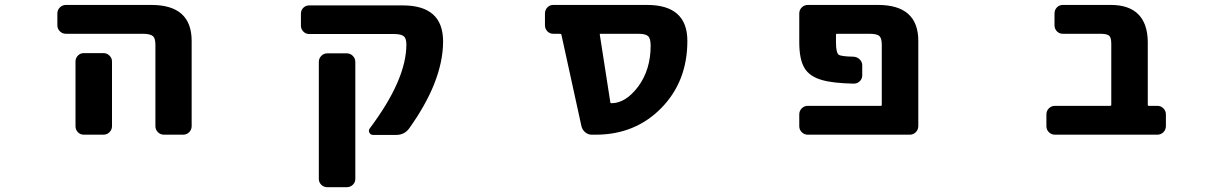

<svg xmlns="http://www.w3.org/2000/svg" viewBox="-20 -569 5040 786"><path d="M651.4 -17.6Q636.7 -17.6 626.5 -27.8Q616.2 -38.1 616.2 -52.7V-384.8Q616.2 -412.1 606.4 -420.9Q594.7 -430.7 564.5 -430.7H250Q235.4 -430.7 225.1 -440.9Q214.8 -451.2 214.8 -465.8V-513.7Q214.8 -528.3 225.1 -538.6Q235.4 -548.8 250 -548.8H599.6Q764.6 -548.8 764.6 -401.4V-52.7Q764.6 -38.1 754.4 -27.8Q744.1 -17.6 729.5 -17.6ZM323.2 -17.6Q308.6 -17.6 298.8 -27.8Q289.1 -38.1 289.1 -52.7V-317.4Q289.1 -331.1 298.8 -341.3Q308.6 -351.6 323.2 -351.6H403.3Q418 -351.6 428.2 -341.3Q438.5 -331.1 438.5 -317.4V-52.7Q438.5 -38.1 428.2 -27.8Q418 -17.6 403.3 -17.6Z M1319.3 197.3Q1305.7 197.3 1295.4 187.5Q1285.2 177.7 1285.2 163.1V-315.4Q1285.2 -330.1 1295.4 -340.3Q1305.7 -350.6 1319.3 -350.6H1399.4Q1414.1 -350.6 1424.3 -340.3Q1434.6 -330.1 1434.6 -315.4V163.1Q1434.6 177.7 1424.3 187.5Q1414.1 197.3 1399.4 197.3ZM1507.8 -16.6Q1497.1 -16.6 1492.2 -25.9Q1487.3 -35.2 1494.1 -43.9Q1643.6 -243.2 1643.6 -386.7Q1643.6 -411.1 1633.8 -419.9Q1623 -429.7 1593.8 -429.7H1246.1Q1231.4 -429.7 1221.7 -439.9Q1211.9 -450.2 1211.9 -463.9V-512.7Q1211.9 -527.3 1221.7 -537.1Q1231.4 -546.9 1246.1 -546.9H1628.9Q1793.9 -546.9 1793.9 -399.4Q1793.9 -314.5 1754.9 -218.8Q1720.7 -135.7 1656.2 -44.9Q1636.7 -16.6 1601.6 -16.6Z M2402.3 -17.6Q2387.7 -17.6 2376 -27.3Q2364.3 -37.1 2360.4 -51.8L2278.3 -426.8Q2277.3 -430.7 2272.5 -430.7H2245.1Q2230.5 -430.7 2220.7 -440.9Q2210.9 -451.2 2210.9 -465.8V-513.7Q2210.9 -528.3 2220.7 -538.6Q2230.5 -548.8 2245.1 -548.8H2628.9Q2793.9 -548.8 2793.9 -401.4Q2793.9 -318.4 2767.1 -249.5Q2740.2 -180.7 2687 -126.5Q2633.8 -72.3 2566.4 -44.9Q2499 -17.6 2418.9 -17.6ZM2483.4 -146.5Q2541 -146.5 2592.8 -214.8Q2643.6 -284.2 2643.6 -381.8Q2643.6 -411.1 2633.3 -420.9Q2623 -430.7 2592.8 -430.7H2438.5Q2434.6 -430.7 2435.5 -426.8L2478.5 -150.4Q2478.5 -146.5 2483.4 -146.5Z M3287.1 -17.6Q3272.5 -17.6 3262.2 -27.8Q3252 -38.1 3252 -52.7V-100.6Q3252 -115.2 3262.2 -125.5Q3272.5 -135.7 3287.1 -135.7H3585Q3589.8 -135.7 3589.8 -139.6V-384.8Q3589.8 -412.1 3580.1 -421.4Q3570.3 -430.7 3539.1 -430.7H3407.2Q3402.3 -430.7 3402.3 -426.8V-396.5Q3402.3 -351.6 3414.1 -344.7Q3423.8 -337.9 3474.6 -336.9Q3489.3 -335.9 3499.5 -325.7Q3509.8 -315.4 3509.8 -301.8V-260.7Q3509.8 -246.1 3499.5 -236.3Q3489.3 -226.6 3474.6 -226.6Q3389.6 -228.5 3345.7 -241.2Q3293 -255.9 3272.5 -292Q3252 -327.1 3252 -396.5V-513.7Q3252 -528.3 3262.2 -538.6Q3272.5 -548.8 3287.1 -548.8H3574.2Q3739.3 -548.8 3739.3 -401.4V-52.7Q3739.3 -38.1 3729 -27.8Q3718.8 -17.6 3704.1 -17.6Z M4298.8 -17.6Q4284.2 -17.6 4273.9 -27.8Q4263.7 -38.1 4263.7 -52.7V-100.6Q4263.7 -115.2 4273.9 -125.5Q4284.2 -135.7 4298.8 -135.7H4524.4Q4529.3 -135.7 4529.3 -139.6V-388.7Q4529.3 -416 4520.5 -422.9Q4511.7 -430.7 4483.4 -430.7H4331.1Q4316.4 -430.7 4306.6 -440.9Q4296.9 -451.2 4296.9 -465.8V-513.7Q4296.9 -528.3 4306.6 -538.6Q4316.4 -548.8 4331.1 -548.8H4527.3Q4601.6 -548.8 4639.6 -510.7Q4677.7 -472.7 4678.7 -398.4V-139.6Q4678.7 -135.7 4682.6 -135.7H4717.8Q4732.4 -135.7 4742.7 -125.5Q4752.9 -115.2 4752.9 -100.6V-52.7Q4752.9 -38.1 4742.7 -27.8Q4732.4 -17.6 4717.8 -17.6Z"/></svg>

Font: Rounded-L Mgen+ 1m bold
Style: Bold
Weight: 700
Designer: [Source Han Sans]
Ryoko NISHIZUKA  (kana & ideographs); Paul D. Hunt (Latin, Greek & Cyrillic); Wenlong ZHANG  (bopomofo
Version: Version 1.059.20150602